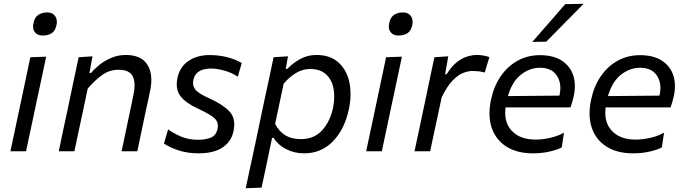

<svg xmlns="http://www.w3.org/2000/svg" viewBox="-20 -798 3612 1013"><path d="M35 0Q46.5 -55 57.5 -106Q68.5 -157 81.5 -219L92 -268.5Q106 -336 117.5 -389Q128.5 -441.5 140 -496L223.5 -499Q211.5 -442.5 200.5 -390Q189 -337.5 174.5 -268.5L164 -219Q151 -157 140 -106Q129 -55 117.5 0ZM204.5 -610.5Q177.5 -610.5 164 -628.5Q154.5 -640 154.5 -658Q154.5 -667 157 -677.5Q163 -707.5 182.8 -720Q202.5 -732.5 230 -732.5Q257 -732.5 270.5 -713.5Q280 -700.5 280 -682.5Q280 -674.5 278 -665.5Q271.5 -634.5 252.2 -622.5Q233 -610.5 204.5 -610.5Z M290 0Q301.5 -55 312.5 -107Q323.5 -158 336.5 -219L347 -269Q357 -317 369.2 -375.2Q381.5 -433.5 395 -496L468 -501L452 -413H460.5Q478 -434.5 505.5 -456.5Q533 -478.5 568.2 -493.2Q603.5 -508 643.5 -508Q725.5 -508 758 -456Q778.5 -423.5 778.5 -376.5Q778.5 -348 771 -314.5Q766.5 -293.5 762 -270.5Q757 -247.5 750.5 -219Q738 -158 727 -107Q716 -55.5 704.5 0H621.5Q633.5 -55.5 644 -106.5Q654.5 -157 667 -215.5L684 -297Q690 -325 690 -347.5Q690 -375.5 680.5 -395Q663.5 -430 605.5 -430Q556.5 -430 517.5 -401.2Q478.5 -372.5 443 -331L418.5 -216Q406 -156.5 395 -105.8Q384 -55 372.5 0Z M1027 11Q970 11 923.2 -4.2Q876.5 -19.5 845 -40.5L867 -115.5Q899.5 -92 938.2 -76.2Q977 -60.5 1025.5 -60.5Q1061.5 -60.5 1090.2 -71Q1119 -81.5 1127.5 -117Q1129.5 -126 1129.5 -134Q1129.5 -157 1112.5 -173.5Q1089 -195.5 1024 -225Q960 -254.5 932 -291Q912.5 -316 912.5 -352.5Q912.5 -369 916.5 -388Q929 -445.5 974.5 -476.5Q1020 -507.5 1086 -507.5Q1135.5 -507.5 1179.8 -496Q1224 -484.5 1255.5 -465.5L1234.5 -393Q1204 -414.5 1163.8 -425.5Q1123.5 -436.5 1093 -436.5Q1076.5 -436.5 1057 -432.2Q1037.5 -428 1021.8 -415.2Q1006 -402.5 1000.5 -377Q998.5 -368.5 998.5 -361Q998.5 -342 1010 -326.5Q1025.5 -305 1085.5 -278.5Q1154 -248 1190 -210.5Q1216 -183 1216 -141Q1216 -124.5 1212 -106Q1201 -52 1155 -20.5Q1109 11 1027 11Z M1276.5 195Q1288.5 140.5 1299.5 87Q1311 34.5 1324 -26.5L1375 -269Q1385.5 -317 1398 -375.5Q1410 -433.5 1423.5 -496L1499.5 -501L1487.5 -435H1496.5Q1524 -464.5 1563 -486.2Q1602 -508 1649.5 -508Q1722.5 -508 1766 -468.2Q1809.5 -428.5 1823.5 -363.5Q1829.5 -334 1829.5 -302Q1829.5 -264 1821 -223.5Q1798.5 -116 1736.8 -52.5Q1675 11 1584.5 11Q1534 11 1491 -10.5Q1448 -32 1423 -70.5H1415.5L1405.5 -23Q1393.5 35 1382.8 86Q1372 137 1360 192ZM1566 -64Q1638.5 -64 1680.5 -111.5Q1722.5 -159 1737.5 -230.5Q1743.5 -261 1743.5 -288.5Q1743.5 -311 1739.5 -332Q1730.5 -378 1700 -406Q1669.5 -434 1616 -434Q1578 -434 1543.2 -413.8Q1508.5 -393.5 1476.5 -356.5L1431.5 -144Q1453.5 -102.5 1486.8 -83.2Q1520 -64 1566 -64Z M1912 0Q1923.5 -55 1934.5 -106Q1945.5 -157 1958.5 -219L1969 -268.5Q1983 -336 1994.5 -389Q2005.5 -441.5 2017 -496L2100.5 -499Q2088.5 -442.5 2077.5 -390Q2066 -337.5 2051.5 -268.5L2041 -219Q2028 -157 2017 -106Q2006 -55 1994.5 0ZM2081.5 -610.5Q2054.5 -610.5 2041 -628.5Q2031.5 -640 2031.5 -658Q2031.5 -667 2034 -677.5Q2040 -707.5 2059.8 -720Q2079.5 -732.5 2107 -732.5Q2134 -732.5 2147.5 -713.5Q2157 -700.5 2157 -682.5Q2157 -674.5 2155 -665.5Q2148.5 -634.5 2129.2 -622.5Q2110 -610.5 2081.5 -610.5Z M2167 0Q2178 -53.5 2189.5 -105.5Q2200 -156.5 2213.5 -219L2224 -268.5Q2234 -317 2246.2 -375.2Q2258.5 -433.5 2272 -496L2345 -501L2328.5 -406.5H2336.5Q2362.5 -448.5 2390.5 -470.2Q2418.5 -492 2445.8 -500Q2473 -508 2496.5 -508Q2514 -508 2531.5 -504.8Q2549 -501.5 2562 -497L2537.5 -415.5Q2519 -420.5 2503.5 -422Q2488 -423.5 2472.5 -423.5Q2451 -423.5 2424.8 -413.8Q2398.5 -404 2369.2 -374.5Q2340 -345 2310.5 -285L2295.5 -215.5Q2283 -156.5 2272 -106Q2261 -55 2249.5 0Z M2792 11Q2708.5 11 2652.5 -24.2Q2596.5 -59.5 2574.5 -123Q2562.5 -158 2562.5 -199.5Q2562.5 -233.5 2570.5 -271.5Q2585.5 -343 2622 -396Q2658.5 -449 2711.5 -478Q2764.5 -507 2829 -507Q2900 -507 2944.5 -477.8Q2989 -448.5 3005 -398.5Q3013 -372.5 3013 -343.5Q3013 -316 3006 -286Q3003 -272.5 2998.5 -258Q2994 -243.5 2990 -231.5H2647Q2645.5 -217.5 2645.5 -204Q2645.5 -144 2681 -107Q2724 -61.5 2806.5 -61.5Q2843 -61.5 2883.2 -70.8Q2923.5 -80 2955.5 -98L2944 -20.5Q2925.5 -9.5 2883.2 0.8Q2841 11 2792 11ZM2829.5 -440.5Q2775 -440.5 2728.5 -404Q2682 -367.5 2659.5 -291L2931.5 -293.5L2932 -295Q2936.5 -315.5 2936.5 -334Q2936.5 -371 2918 -399Q2890.5 -440.5 2829.5 -440.5ZM2788.5 -577Q2833 -628 2876 -677Q2919 -726 2962 -776L3059.5 -778Q3009 -727 2959.8 -677.2Q2910.5 -627.5 2862 -578Z M3320 11Q3236.5 11 3180.5 -24.2Q3124.5 -59.5 3102.5 -123Q3090.5 -158 3090.5 -199.5Q3090.5 -233.5 3098.5 -271.5Q3113.5 -343 3150 -396Q3186.5 -449 3239.5 -478Q3292.5 -507 3357 -507Q3428 -507 3472.5 -477.8Q3517 -448.5 3533 -398.5Q3541 -372.5 3541 -343.5Q3541 -316 3534 -286Q3531 -272.5 3526.5 -258Q3522 -243.5 3518 -231.5H3175Q3173.5 -217.5 3173.5 -204Q3173.5 -144 3209 -107Q3252 -61.5 3334.5 -61.5Q3371 -61.5 3411.2 -70.8Q3451.5 -80 3483.5 -98L3472 -20.5Q3453.5 -9.5 3411.2 0.8Q3369 11 3320 11ZM3357.5 -440.5Q3303 -440.5 3256.5 -404Q3210 -367.5 3187.5 -291L3459.5 -293.5L3460 -295Q3464.5 -315.5 3464.5 -334Q3464.5 -371 3446 -399Q3418.5 -440.5 3357.5 -440.5Z"/></svg>

Font: Heraclito
Style: Italic
Weight: 400
Italic angle: -12°
Designer: Kostas Bartsokas (font) & Cristiano Sobral (main changes)
Foundry: Kostas Bartsokas (font) & Cristiano Sobral (main changes)
Version: Version 1.00;July 8, 2020;FontCreator 13.0.0.2655 64-bit